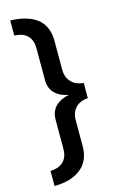

<svg xmlns="http://www.w3.org/2000/svg" viewBox="-133 -762 607 989"><g transform="rotate(-15 170.5 -267.0)"><path d="M29 174.5Q56 174.5 83.2 169.8Q110.5 165 135.5 153.8Q160.5 142.5 180 124Q199.5 105.5 210.8 78Q222 50.5 222 13V-124Q222 -157.5 236 -178.5Q250 -199.5 270.8 -208.8Q291.5 -218 311.5 -218V-300Q291.5 -300 270.8 -309.8Q250 -319.5 236 -340.8Q222 -362 222 -395V-546.5Q222 -585.5 210.8 -613.2Q199.5 -641 179.8 -659.2Q160 -677.5 134.8 -688Q109.5 -698.5 82.5 -703.2Q55.5 -708 29 -708V-627.5Q41.5 -627.5 57.2 -624.2Q73 -621 88 -611.2Q103 -601.5 112.8 -582.8Q122.5 -564 122.5 -533V-366Q122.5 -339 131.2 -320.5Q140 -302 153.5 -290.2Q167 -278.5 180.8 -272.5Q194.5 -266.5 205.8 -263.8Q217 -261 220.5 -259.5Q217 -259 205.8 -256Q194.5 -253 180.8 -246.8Q167 -240.5 153.5 -228.8Q140 -217 131.2 -198.5Q122.5 -180 122.5 -153V-1Q122.5 30 112.8 48.8Q103 67.5 88 77.2Q73 87 57.2 90.5Q41.5 94 29 94Z"/></g></svg>

Font: Anybody Thin Medium
Style: Regular
Weight: 500
Version: Version 1.113;gftools[0.9.25]